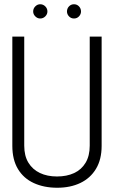

<svg xmlns="http://www.w3.org/2000/svg" viewBox="-20 -872 538 903"><path d="M169 -852Q156 -852 146 -842Q136 -832 136 -818Q136 -805 146 -795Q156 -785 169 -785Q183 -785 193 -795Q203 -805 203 -818Q203 -832 193 -842Q183 -852 169 -852ZM328 -852Q314 -852 304.5 -842Q295 -832 295 -818Q295 -805 304.5 -795Q314 -785 328 -785Q342 -785 351.5 -795Q361 -805 361 -818Q361 -832 351.5 -842Q342 -852 328 -852ZM458 -186V-700H402V-187Q402 -139 382.5 -106.5Q363 -74 328.5 -58Q294 -42 248 -42Q202 -42 167.5 -58.5Q133 -75 113.5 -107Q94 -139 94 -187V-700H38V-186Q38 -121 64.5 -77Q91 -33 139 -11Q187 11 249 11Q311 11 358 -11.5Q405 -34 431.5 -78Q458 -122 458 -186Z"/></svg>

Font: Advent Pro
Style: Regular
Weight: 400
Designer: VivaRado, Andreas Kalpakidis
Foundry: VivaRado, Andreas Kalpakidis
Version: Version 3.000